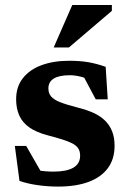

<svg xmlns="http://www.w3.org/2000/svg" viewBox="-20 -710 498 744"><path d="M247.5 -474.5Q290 -474.5 322.2 -469Q354.5 -463.5 389.5 -451L397.5 -325H351L287 -445.5L339 -396Q316 -407 293 -412.8Q270 -418.5 251 -418.5Q209 -418.5 188.2 -405.5Q167.5 -392.5 167.5 -367.5Q167.5 -349 177.8 -336.5Q188 -324 213.2 -314Q238.5 -304 283.5 -292.5Q317.5 -284 343.5 -272Q369.5 -260 387.2 -242.5Q405 -225 414.5 -201Q424 -177 424 -145Q424 -93.5 397.8 -58.2Q371.5 -23 322.8 -5Q274 13 205.5 13Q163.5 13 124.2 7.2Q85 1.5 55.5 -9L37.5 -144.5H81.5L157 -13L84.5 -61Q101.5 -55 119 -51.5Q136.5 -48 153.8 -46.5Q171 -45 187 -45Q238 -45 264.2 -60.2Q290.5 -75.5 290.5 -107Q290.5 -124 283 -135.2Q275.5 -146.5 259.8 -154.5Q244 -162.5 220.2 -170Q196.5 -177.5 163.5 -186Q120.5 -197.5 93.8 -216.2Q67 -235 54.8 -262.2Q42.5 -289.5 42.5 -325.5Q42.5 -374 68.8 -407.2Q95 -440.5 141.2 -457.5Q187.5 -474.5 247.5 -474.5ZM188 -526 260 -690.5H413.5V-668L247 -526Z"/></svg>

Font: Newsreader
Style: Bold
Weight: 700
Designer: Hugues Gentile
Foundry: Production Type
Version: Version 1.003